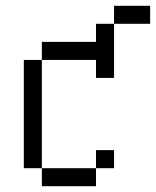

<svg xmlns="http://www.w3.org/2000/svg" viewBox="-20 -645 540 665"><path d="M375 -62.5V-125H312.5V-62.5H125V0H312.5V-62.5ZM500 -562.5V-625H375V-562.5H312.5V-500H125V-437.5H62.5Q62.5 -437.5 62.5 -62.5H125Q125 -62.5 125 -437.5H312.5V-375H375V-562.5Z"/></svg>

Font: Unifont
Style: Regular
Weight: 500
Version: Version 15.1.04